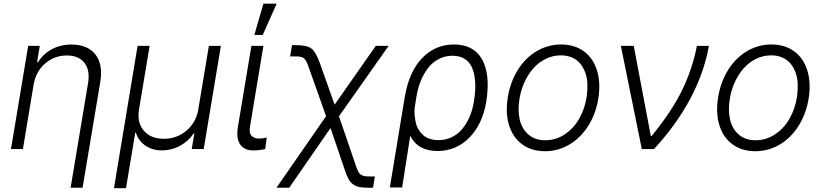

<svg xmlns="http://www.w3.org/2000/svg" viewBox="-20 -788 4351 1015"><path d="M157.7 -340.9 101.2 0H38L128.9 -545.5H190.3L176.1 -459.9H181.8Q208.1 -502.8 253.7 -527.7Q299.4 -552.6 358 -552.6Q442.5 -552.6 484 -500.5Q525.6 -448.5 509.9 -353.3L416.5 204.5H353.3L445.7 -349.4Q456.7 -416.5 426.5 -455.6Q396.3 -494.7 333.5 -494.7Q268.1 -494.7 219.1 -452.8Q170.1 -410.9 157.7 -340.9Z M582.4 207 707.4 -545.5H771L714.8 -208.5Q703.5 -140.6 740.2 -97.5Q777 -54.3 846.2 -54.3Q915.5 -54.3 966.1 -97.7Q1016.7 -141 1028.1 -208.5L1084.2 -545.5H1147.7L1056.8 0H993.3L1007.5 -82.7H1003.9Q975.5 -40.5 930.8 -16.7Q886 7.1 836.3 7.1Q786.6 7.1 749.6 -17.6Q712.7 -42.3 698.5 -86.3H695L646 207Z M1308.9 -545.5H1372.5L1301.5 -118.3Q1295.8 -85.2 1309.8 -70.3Q1323.9 -55.4 1348.7 -55.4Q1370.7 -55.4 1389.9 -61.1L1382.1 -0.4Q1352.3 7.1 1318.2 7.1Q1272 7.1 1249.8 -24Q1227.6 -55 1237.9 -118.3ZM1324.6 -603.3 1372.5 -768.5H1442.5L1369 -603.3Z M1441.4 204.5 1703.8 -173.7 1614.3 -425.8Q1608.3 -442.5 1604.8 -451.5Q1601.2 -460.6 1595.7 -468.9Q1590.2 -477.3 1586.3 -480.5Q1582.4 -483.7 1573.9 -486.3Q1565.3 -489 1557.2 -489.3Q1549 -489.7 1534.1 -489.7H1513.5L1523.8 -549.4H1544.4Q1602.3 -549.4 1626.1 -531.4Q1649.9 -513.5 1671.2 -453.5L1748.9 -234.7L1966.6 -545.5H2034.4L1772 -173.3L1860.4 85.2Q1867.9 107.2 1873.4 118.3Q1878.9 129.3 1888.5 135.7Q1898.1 142 1908.7 143.5Q1919.4 144.9 1941.1 144.9H1961.6L1952.1 204.5H1931.5Q1900.6 204.5 1881.9 201.2Q1863.3 197.8 1848.2 187.5Q1833.1 177.2 1823.3 160Q1813.6 142.8 1803.6 112.9L1727.3 -111.2L1508.9 204.5Z M2040.8 203.1 2119.3 -272.4Q2141.7 -408.4 2211.3 -480.6Q2280.9 -552.9 2380 -552.9Q2484 -552.9 2528.2 -474.3Q2572.4 -395.6 2551.5 -256.7L2550.1 -247.2Q2530.2 -131 2461.1 -60.4Q2392 10.3 2291.9 10.3Q2188.9 10.3 2148.8 -70.3L2105.8 203.1ZM2172.6 -220.9Q2169.7 -199.6 2171.9 -178.6Q2174 -157.7 2178.4 -138.3Q2182.9 -119 2193.2 -102.3Q2203.5 -85.6 2217.3 -73.3Q2231.2 -61.1 2251.8 -54.2Q2272.4 -47.2 2297.2 -47.2Q2335.2 -47.2 2367.5 -62.5Q2399.9 -77.8 2422.9 -105.3Q2446 -132.8 2461.6 -168.7Q2477.3 -204.5 2484.7 -247.5L2485.8 -255.3Q2494.7 -308.9 2492 -352.8Q2489.3 -396.7 2476.6 -427.9Q2463.8 -459.2 2437.3 -476.2Q2410.9 -493.3 2371.8 -493.3Q2332.4 -493.3 2299.2 -475.9Q2266 -458.5 2242.5 -427.9Q2219.1 -397.4 2203.5 -358.1Q2187.9 -318.9 2180.8 -273.1Z M2861.2 11.4Q2790.1 11.4 2740.6 -24.9Q2691.1 -61.1 2671 -126.4Q2650.9 -191.8 2664.8 -275.2Q2678.3 -356.5 2718.4 -419.9Q2758.5 -483.3 2818 -518.1Q2877.5 -552.9 2946 -552.9Q3017 -552.9 3066.6 -516.7Q3116.1 -480.5 3136.2 -415Q3156.2 -349.4 3142.8 -265.6Q3129.3 -184.7 3089.1 -121.6Q3049 -58.6 2989.5 -23.6Q2930 11.4 2861.2 11.4ZM2862.2 -46.5Q2918.3 -46.5 2965.4 -77.8Q3012.4 -109 3041.7 -160.3Q3071 -211.6 3081.3 -275.2Q3086.3 -311.4 3085.2 -344.1Q3084.2 -376.8 3073.9 -404.5Q3063.6 -432.2 3046.7 -452.4Q3029.8 -472.7 3003.7 -484Q2977.6 -495.4 2945.3 -495.4Q2903.1 -495.4 2865.4 -477.1Q2827.8 -458.8 2799.9 -427.2Q2772 -395.6 2752.8 -354Q2733.7 -312.5 2726.2 -265.6Q2716.3 -204.9 2727.6 -155.7Q2739 -106.5 2773.8 -76.5Q2808.6 -46.5 2862.2 -46.5Z M3372.9 0 3262.1 -545.5H3330.3L3420.5 -69.2H3425.1Q3531.2 -199.2 3585.6 -310.5Q3639.9 -421.9 3664.1 -545.5H3727.6Q3676.1 -259.9 3437.5 0Z M3973 11.4Q3902 11.4 3852.5 -24.9Q3802.9 -61.1 3782.8 -126.4Q3762.8 -191.8 3776.6 -275.2Q3790.1 -356.5 3830.3 -419.9Q3870.4 -483.3 3929.9 -518.1Q3989.3 -552.9 4057.9 -552.9Q4128.9 -552.9 4178.4 -516.7Q4228 -480.5 4248 -415Q4268.1 -349.4 4254.6 -265.6Q4241.1 -184.7 4201 -121.6Q4160.9 -58.6 4101.4 -23.6Q4041.9 11.4 3973 11.4ZM3974.1 -46.5Q4030.2 -46.5 4077.2 -77.8Q4124.3 -109 4153.6 -160.3Q4182.9 -211.6 4193.2 -275.2Q4198.2 -311.4 4197.1 -344.1Q4196 -376.8 4185.7 -404.5Q4175.4 -432.2 4158.6 -452.4Q4141.7 -472.7 4115.6 -484Q4089.5 -495.4 4057.2 -495.4Q4014.9 -495.4 3977.3 -477.1Q3939.6 -458.8 3911.8 -427.2Q3883.9 -395.6 3864.7 -354Q3845.5 -312.5 3838.1 -265.6Q3828.1 -204.9 3839.5 -155.7Q3850.9 -106.5 3885.7 -76.5Q3920.5 -46.5 3974.1 -46.5Z"/></svg>

Font: Karasuma Gothic
Style: Light Italic
Weight: 300
Italic angle: 9.39998°
Designer: Rasmus Andersson / Ryoko Nishizuka
Foundry: rsms
Version: Version 1.00